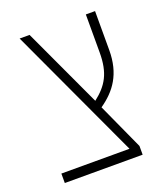

<svg xmlns="http://www.w3.org/2000/svg" viewBox="-113 -665 643 744"><g transform="rotate(-20 208.0 -293.0)"><path d="M27 0H348V-36L261 -227C323 -270 365 -327 365 -425V-586H327V-429C327 -344 301 -301 247 -259L95 -586H54L308 -39H27Z"/></g></svg>

Font: Noto Sans Hebrew Condensed ExtraLight
Style: Regular
Weight: 200
Width: 3
Designer: Monotype Design Team
Foundry: Monotype Imaging Inc.
Version: Version 2.004